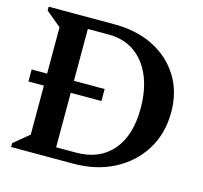

<svg xmlns="http://www.w3.org/2000/svg" viewBox="-101 -801 963 912"><g transform="rotate(15 380.5 -345.0)"><path d="M29 0V-19L104 -81V-609L29 -671V-690H353Q463 -690 545.5 -648Q628 -606 674.5 -531Q721 -456 721 -356Q721 -251 671.5 -171Q622 -91 535 -45.5Q448 0 334 0ZM339 -636H236V-54H333Q448 -54 512 -128Q576 -202 576 -336Q576 -428 547 -495.5Q518 -563 465 -599.5Q412 -636 339 -636ZM28 -322V-381H387V-322Z"/></g></svg>

Font: Platypi Medium
Style: Regular
Weight: 500
Designer: David Sargent
Foundry: Bolt Cutter Type
Version: Version 1.200; ttfautohint (v1.8.4.7-5d5b)